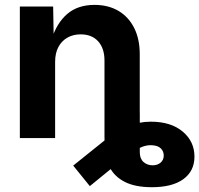

<svg xmlns="http://www.w3.org/2000/svg" viewBox="-20 -573 827 797"><path d="M610.4 204.1Q541.5 204.1 498.1 182.1Q454.7 160 434.3 119.8Q413.9 79.6 413.9 25.6V-105H560.3V59.1Q560.3 85.8 575.8 99.5Q591.4 113.2 613.5 113.2Q633.7 113.2 646.7 102.1Q659.7 90.9 659.7 72.6Q659.7 55.5 648 43.5Q636.3 31.6 612.5 30Q597.2 28.7 581.4 32.9Q565.6 37.1 546 48.4Q526.4 59.8 498.9 80.4L352.9 199.6L283.9 114.4L424.9 1.2Q461.2 -28.5 508.1 -48.2Q555.1 -67.9 606.2 -67.9Q689.2 -67.9 738.2 -27Q787.2 14 787.2 77.3Q787.2 137 741.2 170.6Q695.2 204.1 610.4 204.1ZM208.8 -316.1V0H62.4V-545.9H200.6L203 -409.6H194.2Q215.7 -477.9 259.4 -515.3Q303.2 -552.7 372.3 -552.7Q429.1 -552.7 471.3 -528.1Q513.4 -503.4 536.8 -457.3Q560.1 -411.3 560.1 -347.2V0H413.7V-321.7Q413.7 -372.5 387.4 -401.5Q361.2 -430.4 314.9 -430.4Q284 -430.4 260 -416.9Q236 -403.3 222.4 -377.9Q208.8 -352.4 208.8 -316.1Z"/></svg>

Font: Inter Variable LoSnoCo
Style: Regular
Weight: 400
Designer: Rasmus Andersson
Foundry: rsms
Version: Version 4.000;git-a52131595; featfreeze: case,dlig,ss01,ss02